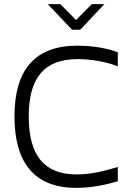

<svg xmlns="http://www.w3.org/2000/svg" viewBox="-20 -900 640 929"><path d="M550 -579V-647C499 -667 426 -679 354 -679C150 -679 50 -563 50 -337C50 -109 150 9 348 9C425 9 493 -6 550 -23V-92C489 -74 424 -56 351 -56C194 -56 119 -148 119 -336C119 -524 194 -614 356 -614C422 -614 495 -601 550 -579ZM211 -880 329 -756H368L485 -880H424L348 -803L272 -880Z"/></svg>

Font: LT Wave Mono Light
Style: Regular
Weight: 300
Designer: Daniel Lyons
Version: Version 2.5 (Glyphs App)